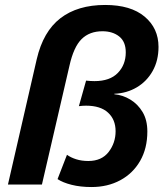

<svg xmlns="http://www.w3.org/2000/svg" viewBox="-20 -744 662 774"><path d="M349 10Q304 10 268.5 1Q233 -8 212 -22L250 -120Q265 -109 287 -102Q309 -95 336 -95Q390 -95 418 -131.5Q446 -168 446 -215Q446 -262 415.5 -290Q385 -318 327 -318Q312 -318 298 -316L327 -419Q345 -417 361 -417Q423 -417 455 -450Q487 -483 487 -533Q487 -576 460.5 -597Q434 -618 393 -618Q341 -618 309 -586.5Q277 -555 260 -479L149 0H12L128 -505Q154 -617 223.5 -670.5Q293 -724 404 -724Q507 -724 563 -677Q619 -630 619 -555Q619 -500 595.5 -458Q572 -416 531.5 -392Q491 -368 441 -366V-364Q475 -361 505.5 -342.5Q536 -324 555 -292Q574 -260 574 -214Q574 -146 545 -95.5Q516 -45 465 -17.5Q414 10 349 10Z"/></svg>

Font: Work Sans SemiBold
Style: Italic
Weight: 600
Italic angle: -13°
Designer: Wei Huang
Foundry: Wei Huang
Version: Version 2.012; ttfautohint (v1.8.3)